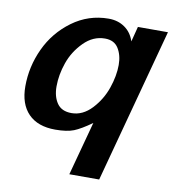

<svg xmlns="http://www.w3.org/2000/svg" viewBox="-80 -585 773 854"><g transform="rotate(10 306.0 -158.0)"><path d="M612.3 -500H476.6L459 -431.6C450.5 -457.7 436 -477.9 415.5 -492.2C395 -506.5 370.8 -513.7 342.8 -513.7C282.2 -513.7 227.5 -495.8 178.7 -460C129.9 -424.2 92.8 -378.9 67.4 -324.2C42 -269.5 29.3 -212.6 29.3 -153.3C29.3 -99.9 43.5 -58.8 71.8 -29.8C100.1 -0.8 140.6 13.7 193.4 13.7C228.5 13.7 256.3 9.6 276.9 1.5C297.4 -6.7 323.6 -22.1 355.5 -44.9L290 198.2H424.8ZM421.9 -318.4C421.9 -285.8 415.5 -251 402.8 -213.9C390.1 -176.8 370.3 -143.7 343.3 -114.7C316.2 -85.8 285.8 -71.3 252 -71.3C222 -71.3 200.2 -81.2 186.5 -101.1C172.9 -120.9 166 -146.2 166 -176.8C166 -211.9 172.4 -247.7 185.1 -284.2C197.8 -320.6 218.1 -353 246.1 -381.3C274.1 -409.7 306 -423.8 341.8 -423.8C369.8 -423.8 390.1 -413.6 402.8 -393.1C415.5 -372.6 421.9 -347.7 421.9 -318.4Z"/></g></svg>

Font: FreeUniversal
Style: BoldItalic
Weight: 700
Italic angle: -11°
Version: Version 1.001